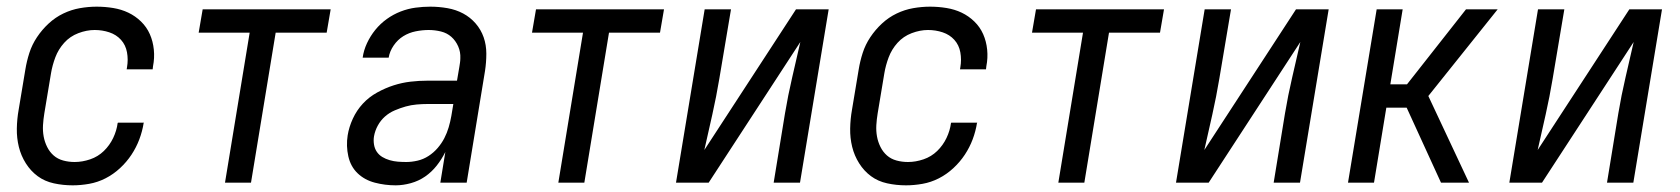

<svg xmlns="http://www.w3.org/2000/svg" viewBox="-20 -548 5040 576"><path d="M198 8Q169 8 141.5 2Q114 -4 93 -19.5Q72 -35 57.5 -58Q43 -81 36.5 -107.5Q30 -134 30.5 -162.5Q31 -191 36 -219L56 -339Q60 -364 68 -389Q76 -414 91 -436.5Q106 -459 126 -477.5Q146 -496 170 -507.5Q194 -519 219.5 -523.5Q245 -528 270 -528Q295 -528 319.5 -524Q344 -520 365 -510Q386 -500 403 -483.5Q420 -467 429.5 -445.5Q439 -424 441.5 -399Q444 -374 439 -349L438 -340H360L361 -346Q365 -369 361 -391Q357 -413 343 -428.5Q329 -444 308 -451Q287 -458 264 -458Q240 -458 215 -448.5Q190 -439 172.5 -419.5Q155 -400 146 -376Q137 -352 133 -328L113 -208Q110 -190 109 -172.5Q108 -155 111 -138.5Q114 -122 121.5 -107Q129 -92 141 -81.5Q153 -71 169.5 -66.5Q186 -62 204 -62Q227 -62 250.5 -70Q274 -78 291.5 -95Q309 -112 319.5 -134Q330 -156 333 -179L334 -180H412L411 -179Q407 -154 398 -130Q389 -106 374.5 -84Q360 -62 340 -43.5Q320 -25 296.5 -13Q273 -1 247.5 3.5Q222 8 198 8Z M655 0 729 -450H576L588 -520H972L960 -450H807L733 0Z M1167 8Q1135 8 1104.5 0Q1074 -8 1053 -28Q1032 -48 1025 -79Q1018 -110 1023 -142Q1027 -167 1038.5 -192Q1050 -217 1068.5 -237Q1087 -257 1111.5 -270.5Q1136 -284 1161 -292Q1186 -300 1211.5 -303Q1237 -306 1263 -306H1351L1358 -347Q1359 -353 1360 -360Q1361 -367 1361 -373Q1362 -392 1354.5 -409Q1347 -426 1334 -437.5Q1321 -449 1303 -453.5Q1285 -458 1266 -458Q1247 -458 1227 -454Q1207 -450 1190 -439.5Q1173 -429 1161 -411.5Q1149 -394 1146 -375H1068Q1071 -397 1081 -418.5Q1091 -440 1106 -458.5Q1121 -477 1140.5 -491Q1160 -505 1182 -513.5Q1204 -522 1226.5 -525Q1249 -528 1271 -528Q1297 -528 1322.5 -523.5Q1348 -519 1369.5 -507.5Q1391 -496 1407 -477.5Q1423 -459 1431 -436Q1439 -413 1439 -387Q1439 -361 1435 -335L1380 0H1301L1316 -92Q1305 -70 1290 -51Q1275 -32 1255.5 -18.5Q1236 -5 1212.5 1.5Q1189 8 1167 8ZM1199 -62Q1215 -62 1232.5 -66Q1250 -70 1265.5 -80Q1281 -90 1293 -104Q1305 -118 1313 -133.5Q1321 -149 1326 -166Q1331 -183 1334 -200L1340 -236H1263Q1247 -236 1230 -234.5Q1213 -233 1197 -228.5Q1181 -224 1164.5 -217Q1148 -210 1135 -198.5Q1122 -187 1113.5 -171.5Q1105 -156 1102 -139Q1100 -127 1102 -114.5Q1104 -102 1110.5 -92.5Q1117 -83 1127 -77Q1137 -71 1149 -67.5Q1161 -64 1173.5 -63Q1186 -62 1199 -62Z M1655 0 1729 -450H1576L1588 -520H1972L1960 -450H1807L1733 0Z M2008 0 2094 -520H2173L2138 -312Q2129 -258 2117 -204.5Q2105 -151 2093 -98L2368 -520H2466L2380 0H2301L2335 -208Q2344 -262 2356.5 -315.5Q2369 -369 2381 -422L2106 0Z M2698 8Q2669 8 2641.5 2Q2614 -4 2593 -19.5Q2572 -35 2557.5 -58Q2543 -81 2536.5 -107.5Q2530 -134 2530.5 -162.5Q2531 -191 2536 -219L2556 -339Q2560 -364 2568 -389Q2576 -414 2591 -436.5Q2606 -459 2626 -477.5Q2646 -496 2670 -507.5Q2694 -519 2719.5 -523.5Q2745 -528 2770 -528Q2795 -528 2819.5 -524Q2844 -520 2865 -510Q2886 -500 2903 -483.5Q2920 -467 2929.5 -445.5Q2939 -424 2941.5 -399Q2944 -374 2939 -349L2938 -340H2860L2861 -346Q2865 -369 2861 -391Q2857 -413 2843 -428.5Q2829 -444 2808 -451Q2787 -458 2764 -458Q2740 -458 2715 -448.5Q2690 -439 2672.5 -419.5Q2655 -400 2646 -376Q2637 -352 2633 -328L2613 -208Q2610 -190 2609 -172.5Q2608 -155 2611 -138.5Q2614 -122 2621.5 -107Q2629 -92 2641 -81.5Q2653 -71 2669.5 -66.5Q2686 -62 2704 -62Q2727 -62 2750.5 -70Q2774 -78 2791.5 -95Q2809 -112 2819.5 -134Q2830 -156 2833 -179L2834 -180H2912L2911 -179Q2907 -154 2898 -130Q2889 -106 2874.5 -84Q2860 -62 2840 -43.5Q2820 -25 2796.5 -13Q2773 -1 2747.5 3.5Q2722 8 2698 8Z M3155 0 3229 -450H3076L3088 -520H3472L3460 -450H3307L3233 0Z M3508 0 3594 -520H3673L3638 -312Q3629 -258 3617 -204.5Q3605 -151 3593 -98L3868 -520H3966L3880 0H3801L3835 -208Q3844 -262 3856.5 -315.5Q3869 -369 3881 -422L3606 0Z M4303 0 4200 -225H4139L4102 0H4024L4110 -520H4188L4151 -295H4201L4378 -520H4473L4265 -260L4387 0Z M4508 0 4594 -520H4673L4638 -312Q4629 -258 4617 -204.5Q4605 -151 4593 -98L4868 -520H4966L4880 0H4801L4835 -208Q4844 -262 4856.5 -315.5Q4869 -369 4881 -422L4606 0Z"/></svg>

Font: Iosevka Term Curly Oblique
Style: Regular
Weight: 400
Italic angle: -9°
Designer: Belleve Invis
Foundry: Belleve Invis
Version: Version 32.3.0